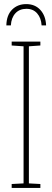

<svg xmlns="http://www.w3.org/2000/svg" viewBox="-20 -917 254 937"><path d="M37 0V-19L95 -22V-691L37 -695V-714H177V-695L121 -691V-22L177 -19V0ZM205 -793H183Q181 -829 161.5 -851.5Q142 -874 109 -874Q75 -874 55 -852Q35 -830 33 -793H11Q12 -843 39 -870Q66 -897 108 -897Q151 -897 177 -868.5Q203 -840 205 -793Z"/></svg>

Font: Noto Sans Display Thin Cond
Style: Regular
Weight: 250
Width: 3
Designer: Monotype Design team
Foundry: Monotype Imaging Inc.
Version: Version 1.000